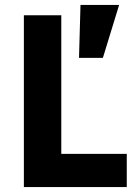

<svg xmlns="http://www.w3.org/2000/svg" viewBox="-20 -760 570 780"><path d="M495 0H77V-698H229V-135H495ZM464 -740 398 -525H301L307 -740Z"/></svg>

Font: IBM Plex Sans Var
Style: Regular
Weight: 400
Designer: Mike Abbink, Paul van der Laan, Pieter van Rosmalen
Foundry: Bold Monday
Version: Version 3.000